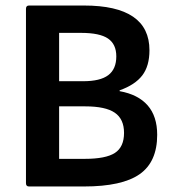

<svg xmlns="http://www.w3.org/2000/svg" viewBox="-20 -675 628 695"><path d="M85 0Q74 0 74 -12V-643Q74 -655 85 -655H284Q521 -655 521 -493Q521 -436 495 -402Q469 -368 413 -348V-345Q480 -333 514.5 -293.5Q549 -254 549 -187Q549 -89 485.5 -44.5Q422 0 284 0ZM194 -381H281Q343 -381 372 -403Q401 -425 401 -471Q401 -515 371 -535.5Q341 -556 273 -556H194ZM194 -100H287Q363 -100 396 -121.5Q429 -143 429 -194Q429 -244 395.5 -267Q362 -290 288 -290H194Z"/></svg>

Font: Sofia Sans
Style: Bold
Weight: 700
Designer: Botio Nikoltchev, Ani Petrova
Foundry: lettersoup
Version: Version 4.100; ttfautohint (v1.8.4.7-5d5b)